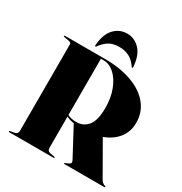

<svg xmlns="http://www.w3.org/2000/svg" viewBox="-205 -1057 1143 1207"><g transform="rotate(30 366.0 -454.0)"><path d="M698 -449Q698 -386.5 661.8 -339.5Q625.5 -292.5 560 -268.5L693 -36Q705.5 -15 724 -9Q732 -6.5 732 -4Q732 0 726 0H438Q432 0 432 -4Q432 -5.5 440 -9L452 -14Q465.5 -19.5 470.8 -26.2Q476 -33 466 -51L359 -251.5Q342 -254 328.5 -258.2Q315 -262.5 304 -268V-40Q304 -18.5 327 -14L355 -9Q363 -7.5 363 -4Q363 0 357 0H37Q31 0 31 -4Q31 -7.5 39 -9L67 -14Q90 -18.5 90 -40V-671Q90 -682 67 -686L39 -691Q31 -692.5 31 -696Q31 -700 37 -700H324Q438.5 -700 522.5 -669.2Q606.5 -638.5 652.2 -582.2Q698 -526 698 -449ZM304 -688V-280Q329.5 -266 369 -266Q420 -266 451.5 -304.8Q483 -343.5 483 -434Q483 -507.5 460.8 -565Q438.5 -622.5 402.5 -655.2Q366.5 -688 325 -688ZM369.5 -810.5Q322.5 -810.5 293.5 -792.2Q264.5 -774 241 -741Q239 -737.5 236 -737.5Q230.5 -737.5 231.5 -744.5Q238 -828 276.5 -868Q315 -908 369.5 -908Q422.5 -908 461.2 -868Q500 -828 506.5 -744.5Q507.5 -737.5 502 -737.5Q499 -737.5 497 -741Q472.5 -778 441 -794.2Q409.5 -810.5 369.5 -810.5Z"/></g></svg>

Font: Fraunces 144pt S000 Black
Style: Regular
Weight: 900
Version: Version 1.000; ttfautohint (v1.8.3)